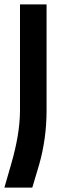

<svg xmlns="http://www.w3.org/2000/svg" viewBox="-33 -705 286 874"><path d="M58 -685H179V-204Q179 -73 145 45L114 149H-13L17 45Q58 -95 58 -203Z"/></svg>

Font: Khand Semibold
Style: Regular
Weight: 600
Designer: Devanagari: Sanchit Sawaria, Jyotish Sonowal; Latin: Satya Rajpurohit
Foundry: Indian Type Foundry
Version: Version 1.100;PS 1.0;hotconv 1.0.78;makeotf.lib2.5.61930; tt